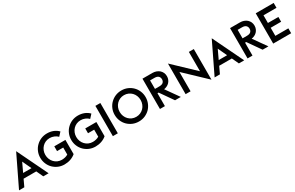

<svg xmlns="http://www.w3.org/2000/svg" viewBox="212 -2304 5984 3897"><g transform="rotate(-30 3204.0 -355.0)"><path d="M336.9 -717.8Q423.8 -538.1 683.6 0Q652.3 0 558.6 0Q540 -39.1 485.4 -158.2Q411.1 -158.2 188.5 -158.2Q169.9 -118.2 114.3 0Q83 0 -9.8 0Q77.1 -179.7 336.9 -717.8ZM238.3 -263.7Q287.1 -263.7 434.6 -263.7Q410.2 -316.4 336.9 -473.6Q312.5 -421.9 238.3 -263.7Z M1056.6 7.8Q981.4 7.8 915 -19.5Q848.6 -47.9 799.8 -95.7Q750 -144.5 721.7 -211.9Q693.4 -278.3 693.4 -355.5Q693.4 -431.6 721.7 -498Q750 -565.4 799.8 -613.3Q848.6 -662.1 915 -690.4Q981.4 -717.8 1056.6 -717.8Q1132.8 -717.8 1199.2 -692.4Q1266.6 -666 1315.4 -615.2Q1290 -587.9 1240.2 -533.2Q1207 -568.4 1158.2 -587.9Q1109.4 -608.4 1056.6 -608.4Q1002.9 -608.4 959 -588.9Q914.1 -569.3 881.8 -535.2Q848.6 -501 830.1 -454.1Q811.5 -408.2 811.5 -355.5Q811.5 -301.8 830.1 -255.9Q848.6 -209 881.8 -174.8Q914.1 -140.6 959 -121.1Q1002.9 -101.6 1056.6 -101.6Q1095.7 -101.6 1133.8 -111.3Q1171.9 -121.1 1201.2 -139.6Q1201.2 -194.3 1201.2 -303.7Q1165 -303.7 1056.6 -303.7Q1056.6 -332 1056.6 -416Q1122.1 -416 1317.4 -416Q1317.4 -333 1317.4 -83Q1267.6 -40 1199.2 -15.6Q1131.8 7.8 1056.6 7.8Z M1782.2 7.8Q1707 7.8 1640.6 -19.5Q1574.2 -47.9 1525.4 -95.7Q1475.6 -144.5 1447.3 -211.9Q1418.9 -278.3 1418.9 -355.5Q1418.9 -431.6 1447.3 -498Q1475.6 -565.4 1525.4 -613.3Q1574.2 -662.1 1640.6 -690.4Q1707 -717.8 1782.2 -717.8Q1858.4 -717.8 1924.8 -692.4Q1992.2 -666 2041 -615.2Q2015.6 -587.9 1965.8 -533.2Q1932.6 -568.4 1883.8 -587.9Q1835 -608.4 1782.2 -608.4Q1728.5 -608.4 1684.6 -588.9Q1639.6 -569.3 1607.4 -535.2Q1574.2 -501 1555.7 -454.1Q1537.1 -408.2 1537.1 -355.5Q1537.1 -301.8 1555.7 -255.9Q1574.2 -209 1607.4 -174.8Q1639.6 -140.6 1684.6 -121.1Q1728.5 -101.6 1782.2 -101.6Q1821.3 -101.6 1859.4 -111.3Q1897.5 -121.1 1926.8 -139.6Q1926.8 -194.3 1926.8 -303.7Q1890.6 -303.7 1782.2 -303.7Q1782.2 -332 1782.2 -416Q1847.7 -416 2043 -416Q2043 -333 2043 -83Q1993.2 -40 1924.8 -15.6Q1857.4 7.8 1782.2 7.8Z M2189.5 -710Q2218.8 -710 2305.7 -710Q2305.7 -532.2 2305.7 0Q2276.4 0 2189.5 0Q2189.5 -177.7 2189.5 -710Z M2799.8 -101.6Q2851.6 -101.6 2896.5 -121.1Q2941.4 -140.6 2974.6 -174.8Q3007.8 -209 3026.4 -255.9Q3044.9 -301.8 3044.9 -355.5Q3044.9 -408.2 3026.4 -454.1Q3007.8 -501 2974.6 -535.2Q2941.4 -569.3 2896.5 -588.9Q2851.6 -608.4 2799.8 -608.4Q2746.1 -608.4 2702.1 -588.9Q2657.2 -569.3 2625 -535.2Q2591.8 -501 2573.2 -454.1Q2554.7 -408.2 2554.7 -355.5Q2554.7 -301.8 2573.2 -255.9Q2591.8 -209 2625 -174.8Q2657.2 -140.6 2702.1 -121.1Q2746.1 -101.6 2799.8 -101.6ZM2799.8 7.8Q2724.6 7.8 2658.2 -19.5Q2591.8 -47.9 2543 -95.7Q2493.2 -144.5 2464.8 -211.9Q2436.5 -278.3 2436.5 -355.5Q2436.5 -431.6 2464.8 -498Q2493.2 -565.4 2543 -613.3Q2591.8 -662.1 2658.2 -690.4Q2724.6 -717.8 2799.8 -717.8Q2876 -717.8 2941.4 -690.4Q3007.8 -662.1 3056.6 -613.3Q3105.5 -565.4 3133.8 -498Q3162.1 -431.6 3162.1 -355.5Q3162.1 -278.3 3133.8 -211.9Q3105.5 -144.5 3056.6 -95.7Q3007.8 -47.9 2941.4 -19.5Q2876 7.8 2799.8 7.8Z M3435.5 -301.8Q3428.7 -301.8 3409.2 -301.8Q3409.2 -226.6 3409.2 0Q3379.9 0 3293 0Q3293 -177.7 3293 -710Q3350.6 -710 3523.4 -710Q3572.3 -710 3613.3 -695.3Q3655.3 -679.7 3685.5 -653.3Q3714.8 -626 3732.4 -588.9Q3749 -550.8 3749 -505.9Q3749 -462.9 3734.4 -428.7Q3719.7 -393.6 3695.3 -368.2Q3669.9 -341.8 3636.7 -326.2Q3603.5 -309.6 3566.4 -304.7Q3637.7 -203.1 3782.2 0Q3748 0 3646.5 0Q3593.8 -75.2 3435.5 -301.8ZM3511.7 -403.3Q3572.3 -403.3 3601.6 -429.7Q3630.9 -457 3630.9 -502Q3630.9 -547.9 3601.6 -575.2Q3572.3 -602.5 3511.7 -602.5Q3477.5 -602.5 3409.2 -602.5Q3409.2 -552.7 3409.2 -403.3Q3434.6 -403.3 3511.7 -403.3Z M4010.7 -453.1Q4010.7 -339.8 4010.7 0Q3981.4 0 3894.5 0Q3894.5 -179.7 3894.5 -717.8Q4015.6 -602.5 4379.9 -256.8Q4379.9 -370.1 4379.9 -710Q4408.2 -710 4496.1 -710Q4496.1 -530.3 4496.1 7.8Q4374 -107.4 4010.7 -453.1Z M4920.9 -717.8Q5007.8 -538.1 5267.6 0Q5236.3 0 5142.6 0Q5124 -39.1 5069.3 -158.2Q4995.1 -158.2 4772.5 -158.2Q4753.9 -118.2 4698.2 0Q4667 0 4574.2 0Q4661.1 -179.7 4920.9 -717.8ZM4822.3 -263.7Q4871.1 -263.7 5018.6 -263.7Q4994.1 -316.4 4920.9 -473.6Q4896.5 -421.9 4822.3 -263.7Z M5488.3 -301.8Q5481.4 -301.8 5461.9 -301.8Q5461.9 -226.6 5461.9 0Q5432.6 0 5345.7 0Q5345.7 -177.7 5345.7 -710Q5403.3 -710 5576.2 -710Q5625 -710 5666 -695.3Q5708 -679.7 5738.3 -653.3Q5767.6 -626 5785.2 -588.9Q5801.8 -550.8 5801.8 -505.9Q5801.8 -462.9 5787.1 -428.7Q5772.5 -393.6 5748 -368.2Q5722.7 -341.8 5689.5 -326.2Q5656.2 -309.6 5619.1 -304.7Q5690.4 -203.1 5835 0Q5800.8 0 5699.2 0Q5646.5 -75.2 5488.3 -301.8ZM5564.5 -403.3Q5625 -403.3 5654.3 -429.7Q5683.6 -457 5683.6 -502Q5683.6 -547.9 5654.3 -575.2Q5625 -602.5 5564.5 -602.5Q5530.3 -602.5 5461.9 -602.5Q5461.9 -552.7 5461.9 -403.3Q5487.3 -403.3 5564.5 -403.3Z M5947.3 -710Q6052.7 -710 6368.2 -710Q6368.2 -681.6 6368.2 -595.7Q6292 -595.7 6063.5 -595.7Q6063.5 -550.8 6063.5 -416Q6125 -416 6308.6 -416Q6308.6 -387.7 6308.6 -303.7Q6247.1 -303.7 6063.5 -303.7Q6063.5 -256.8 6063.5 -114.3Q6139.6 -114.3 6368.2 -114.3Q6368.2 -85.9 6368.2 0Q6262.7 0 5947.3 0Q5947.3 -177.7 5947.3 -710Z"/></g></svg>

Font: SSportsD
Style: Medium
Weight: 400
Designer: Swiss Typefaces
Version: Version 1.000